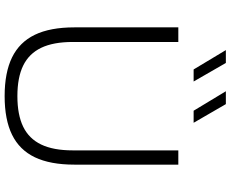

<svg xmlns="http://www.w3.org/2000/svg" viewBox="-103 -882 994 828"><g transform="rotate(90 394.0 -468.0)"><path d="M98 -292V-740H161V-285Q161 -201 186.2 -148.5Q211.5 -96 262.8 -71Q314 -46 394.5 -46Q475 -46 526.5 -71Q578 -96 603.2 -148.5Q628.5 -201 628.5 -285V-740H690V-292Q690 -187.5 658.2 -121.2Q626.5 -55 561.2 -23Q496 9 394.5 9Q293 9 227.5 -23Q162 -55 130 -121.2Q98 -187.5 98 -292ZM279.5 -806 196 -945H251.5L331.5 -806ZM457.5 -806 373.5 -945H429L509.5 -806Z"/></g></svg>

Font: Encode Sans Expanded Light
Style: Regular
Weight: 300
Width: 7
Designer: Multiple Designers
Foundry: Impallari Type
Version: Version 2.000